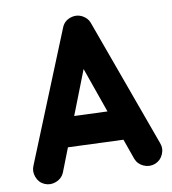

<svg xmlns="http://www.w3.org/2000/svg" viewBox="-87 -792 846 946"><g transform="rotate(-10 336.0 -319.5)"><path d="M59.6 71.8Q32.2 59.6 21.2 30Q10.3 0.5 22.5 -26.9L285.2 -673.3Q297.9 -702.6 329.3 -712.9Q360.8 -723.1 389.2 -707.5Q414.1 -693.4 422.4 -669.9L655.8 -27.3Q667 1 654.5 29.5Q642.1 58.1 613.8 69.3Q585.4 80.1 556.9 67.9Q528.3 55.7 517.1 27.3L481 -74.7L205.1 -85.4L158.2 34.7Q146 62 116.7 73Q87.4 84 59.6 71.8ZM348.1 -451.7 262.2 -231.9 427.7 -225.6Z"/></g></svg>

Font: Mikhak-FD ExtraBold
Style: Regular
Weight: 800
Designer: Amin Abedi
Version: Version 3.2